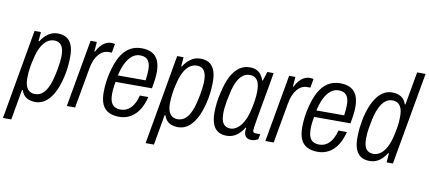

<svg xmlns="http://www.w3.org/2000/svg" viewBox="-95 -1012 3300 1478"><g transform="rotate(10 1554.5 -273.5)"><path d="M-18 176 105 -526H155L149 -454H155Q177 -491 210.5 -514.5Q244 -538 286 -538Q326 -538 353.5 -521.5Q381 -505 395.5 -470Q410 -435 410 -380Q410 -351 407.5 -318.5Q405 -286 399 -252Q384 -170 357 -111Q330 -52 292 -20Q254 12 205 12Q178 12 155.5 4Q133 -4 118 -20.5Q103 -37 95 -62H89L47 176ZM192 -48Q222 -48 245.5 -65Q269 -82 287 -116.5Q305 -151 317 -201Q326 -237 331.5 -268Q337 -299 340 -326Q343 -353 343 -374Q343 -411 334.5 -434Q326 -457 309.5 -468.5Q293 -480 268 -480Q235 -480 209 -459.5Q183 -439 164 -401.5Q145 -364 134 -312Q126 -281 121.5 -254Q117 -227 115 -204Q113 -181 113 -160Q113 -119 123 -94.5Q133 -70 151 -59Q169 -48 192 -48Z M450 0 543 -526H592L586 -450H591Q604 -477 621 -496.5Q638 -516 659 -527Q680 -538 704 -538Q713 -538 720 -537Q727 -536 732 -534L720 -465H693Q672 -465 652.5 -455Q633 -445 617 -426Q601 -407 589 -379Q577 -351 571 -314L515 0Z M860 12Q811 12 777.5 -5.5Q744 -23 727.5 -59.5Q711 -96 711 -153Q711 -192 716 -233Q721 -274 731 -312Q748 -383 775.5 -433.5Q803 -484 844 -511Q885 -538 941 -538Q990 -538 1022.5 -520.5Q1055 -503 1071 -467.5Q1087 -432 1087 -378Q1087 -350 1083 -318Q1079 -286 1072 -248H787Q782 -222 779.5 -198Q777 -174 777 -152Q777 -114 786.5 -90.5Q796 -67 815 -56Q834 -45 863 -45Q886 -45 905.5 -53.5Q925 -62 941 -78.5Q957 -95 969.5 -120Q982 -145 990 -177H1056Q1045 -132 1027 -97Q1009 -62 984.5 -38Q960 -14 929 -1Q898 12 860 12ZM796 -300H1013Q1016 -323 1018 -343Q1020 -363 1020 -381Q1020 -416 1011.5 -438Q1003 -460 985 -471Q967 -482 938 -482Q903 -482 875 -458.5Q847 -435 827.5 -394.5Q808 -354 796 -300Z M1097 176 1220 -526H1270L1264 -454H1270Q1292 -491 1325.5 -514.5Q1359 -538 1401 -538Q1441 -538 1468.5 -521.5Q1496 -505 1510.5 -470Q1525 -435 1525 -380Q1525 -351 1522.5 -318.5Q1520 -286 1514 -252Q1499 -170 1472 -111Q1445 -52 1407 -20Q1369 12 1320 12Q1293 12 1270.5 4Q1248 -4 1233 -20.5Q1218 -37 1210 -62H1204L1162 176ZM1307 -48Q1337 -48 1360.5 -65Q1384 -82 1402 -116.5Q1420 -151 1432 -201Q1441 -237 1446.5 -268Q1452 -299 1455 -326Q1458 -353 1458 -374Q1458 -411 1449.5 -434Q1441 -457 1424.5 -468.5Q1408 -480 1383 -480Q1350 -480 1324 -459.5Q1298 -439 1279 -401.5Q1260 -364 1249 -312Q1241 -281 1236.5 -254Q1232 -227 1230 -204Q1228 -181 1228 -160Q1228 -119 1238 -94.5Q1248 -70 1266 -59Q1284 -48 1307 -48Z M1701 12Q1661 12 1633.5 -5Q1606 -22 1592 -57.5Q1578 -93 1578 -147Q1578 -188 1583.5 -231Q1589 -274 1600 -315Q1616 -385 1641.5 -435Q1667 -485 1703.5 -511.5Q1740 -538 1786 -538Q1818 -538 1839.5 -527.5Q1861 -517 1875 -498.5Q1889 -480 1897 -455H1902L1925 -526H1974L1953 -404Q1948 -377 1941 -337Q1934 -297 1926 -253.5Q1918 -210 1911.5 -170.5Q1905 -131 1900.5 -103Q1896 -75 1896 -68Q1896 -57 1900.5 -51Q1905 -45 1918 -45H1954L1946 -3Q1936 2 1922 6.5Q1908 11 1893 11Q1870 11 1854.5 -1Q1839 -13 1837 -42Q1836 -48 1837 -56Q1838 -64 1839 -73L1834 -75Q1813 -38 1778.5 -13Q1744 12 1701 12ZM1720 -48Q1741 -48 1762 -60Q1783 -72 1801.5 -95.5Q1820 -119 1834.5 -154.5Q1849 -190 1858 -237Q1864 -265 1867.5 -288Q1871 -311 1872.5 -330.5Q1874 -350 1874 -367Q1874 -404 1866 -429Q1858 -454 1840.5 -467Q1823 -480 1796 -480Q1767 -480 1742.5 -462Q1718 -444 1700 -408Q1682 -372 1670 -317Q1662 -283 1656.5 -253.5Q1651 -224 1648.5 -199.5Q1646 -175 1646 -152Q1646 -98 1664.5 -73Q1683 -48 1720 -48Z M2002 0 2095 -526H2144L2138 -450H2143Q2156 -477 2173 -496.5Q2190 -516 2211 -527Q2232 -538 2256 -538Q2265 -538 2272 -537Q2279 -536 2284 -534L2272 -465H2245Q2224 -465 2204.5 -455Q2185 -445 2169 -426Q2153 -407 2141 -379Q2129 -351 2123 -314L2067 0Z M2412 12Q2363 12 2329.5 -5.5Q2296 -23 2279.5 -59.5Q2263 -96 2263 -153Q2263 -192 2268 -233Q2273 -274 2283 -312Q2300 -383 2327.5 -433.5Q2355 -484 2396 -511Q2437 -538 2493 -538Q2542 -538 2574.5 -520.5Q2607 -503 2623 -467.5Q2639 -432 2639 -378Q2639 -350 2635 -318Q2631 -286 2624 -248H2339Q2334 -222 2331.5 -198Q2329 -174 2329 -152Q2329 -114 2338.5 -90.5Q2348 -67 2367 -56Q2386 -45 2415 -45Q2438 -45 2457.5 -53.5Q2477 -62 2493 -78.5Q2509 -95 2521.5 -120Q2534 -145 2542 -177H2608Q2597 -132 2579 -97Q2561 -62 2536.5 -38Q2512 -14 2481 -1Q2450 12 2412 12ZM2348 -300H2565Q2568 -323 2570 -343Q2572 -363 2572 -381Q2572 -416 2563.5 -438Q2555 -460 2537 -471Q2519 -482 2490 -482Q2455 -482 2427 -458.5Q2399 -435 2379.5 -394.5Q2360 -354 2348 -300Z M2819 12Q2779 12 2751.5 -4.5Q2724 -21 2709.5 -56Q2695 -91 2695 -146Q2695 -174 2697 -203.5Q2699 -233 2705 -263Q2714 -324 2731.5 -374Q2749 -424 2773.5 -461Q2798 -498 2829.5 -518Q2861 -538 2899 -538Q2927 -538 2949 -530Q2971 -522 2986.5 -506Q3002 -490 3010 -464H3015L3061 -723H3127L2999 0H2950L2955 -72H2949Q2927 -35 2894 -11.5Q2861 12 2819 12ZM2837 -47Q2870 -47 2896.5 -68Q2923 -89 2942 -128Q2961 -167 2972 -219Q2979 -250 2983.5 -276Q2988 -302 2989.5 -324.5Q2991 -347 2991 -366Q2991 -407 2981 -431.5Q2971 -456 2953 -467Q2935 -478 2912 -478Q2881 -478 2856.5 -458.5Q2832 -439 2813.5 -401Q2795 -363 2783 -308Q2776 -274 2771 -246Q2766 -218 2764 -195Q2762 -172 2762 -152Q2762 -97 2781 -72Q2800 -47 2837 -47Z"/></g></svg>

Font: Archivo Condensed Light
Style: Italic
Weight: 300
Width: 3
Italic angle: -10°
Designer: Hector Gatti
Foundry: Omnibus-Type
Version: Version 2.001